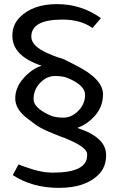

<svg xmlns="http://www.w3.org/2000/svg" viewBox="-20 -744 574 932"><path d="M237 94H234Q190 94 138 78Q87 62 70 54L42 106Q137 168 266 168Q396 168 460 102Q495 66 495 10V8Q495 -78 355 -123Q407 -142 444 -186Q480 -229 480 -286Q480 -360 350 -426L293 -455Q285 -459 264 -465Q243 -471 206 -488Q132 -522 132 -566Q132 -649 283 -649Q372 -649 429 -608L470 -656Q375 -724 257 -724Q139 -724 76 -660Q40 -624 40 -570Q40 -472 182 -425Q133 -409 94 -364Q54 -319 54 -266Q54 -213 114 -168L150 -141Q174 -123 216 -105Q258 -87 272 -82Q287 -78 327 -60Q403 -25 403 5V10Q403 94 237 94ZM309 -365Q393 -330 393 -284Q393 -239 360 -206Q328 -173 288 -173Q249 -173 226 -183Q143 -219 143 -263Q143 -309 175 -342Q207 -375 247 -375Q286 -375 309 -365Z"/></svg>

Font: Sawarabi Gothic
Style: Regular
Weight: 400
Designer: mshio (mshio@users.sourceforge.jp)
Version: Version 20141215